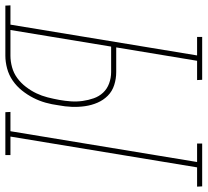

<svg xmlns="http://www.w3.org/2000/svg" viewBox="-83 -726 775 717"><g transform="rotate(90 304.5 -367.5)"><path d="M525 0H365L364 -19H436L551 -716H482V-735H642L643 -716H571L456 -19H525ZM154 0H-33L-34 -19H38L153 -716H84V-735H244L245 -716H173L123 -414H215Q240 -414 263.5 -406.5Q287 -399 303.5 -382.5Q320 -366 329.5 -344Q339 -322 342.5 -297.5Q346 -273 345 -248Q344 -223 339 -197Q336 -174 329.5 -150.5Q323 -127 311.5 -104.5Q300 -82 284 -62Q268 -42 247 -27.5Q226 -13 201.5 -6.5Q177 0 154 0ZM58 -19H154Q175 -19 197 -25Q219 -31 237.5 -44.5Q256 -58 270.5 -77Q285 -96 294.5 -116Q304 -136 309.5 -157.5Q315 -179 319 -201Q323 -223 324.5 -245Q326 -267 323 -288.5Q320 -310 313 -330Q306 -350 292 -365Q278 -380 257.5 -387.5Q237 -395 215 -395H120Z"/></g></svg>

Font: Iosevka HT Thin Extended
Style: Italic
Weight: 100
Width: 7
Italic angle: -9°
Monospace: yes
Designer: Belleve Invis
Foundry: Belleve Invis
Version: Version 32.3.0; ttfautohint (v1.8.4)